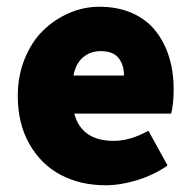

<svg xmlns="http://www.w3.org/2000/svg" viewBox="-20 -532 566 564"><path d="M32.2 -250Q32.2 -309.1 52.5 -359.1Q72.8 -409.2 106.4 -442.1Q140.1 -475.1 183.1 -493.7Q226.1 -512.2 272 -512.2Q326.2 -512.2 368.4 -493.4Q410.6 -474.6 437 -441.2Q463.4 -407.7 476.8 -364.3Q490.2 -320.8 490.2 -270Q490.2 -228.5 482.9 -198.2H198.2Q219.7 -118.2 314 -118.2Q362.3 -118.2 416 -147.9L472.2 -45.9Q432.6 -18.1 383.3 -2.9Q334 12.2 290 12.2Q216.3 12.2 158.4 -18.3Q100.6 -48.8 66.4 -108.9Q32.2 -168.9 32.2 -250ZM195.8 -310.1H344.2Q344.2 -341.8 328.1 -361.8Q312 -381.8 275.9 -381.8Q245.6 -381.8 224.1 -363.8Q202.6 -345.7 195.8 -310.1Z"/></svg>

Font: Source Sans Pro Black
Style: Regular
Weight: 900
Designer: Paul D. Hunt
Foundry: Adobe Systems Incorporated
Version: Version 2.020;PS 2.0;hotconv 1.0.86;makeotf.lib2.5.63406